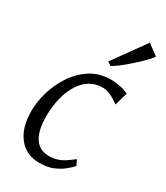

<svg xmlns="http://www.w3.org/2000/svg" viewBox="-209 -930 886 1027"><g transform="rotate(30 234.0 -416.5)"><path d="M396.5 -472Q383.5 -482 367.8 -490.5Q352 -499 335.8 -504Q319.5 -509 304 -509Q261.5 -509 227.2 -488.2Q193 -467.5 168.8 -429Q144.5 -390.5 131.5 -337.8Q118.5 -285 118.5 -221Q119 -163 132.8 -124.5Q146.5 -86 172.5 -66.8Q198.5 -47.5 234.5 -47.5Q264.5 -47.5 288 -55.2Q311.5 -63 332.5 -76.8Q353.5 -90.5 375.5 -108.5L391.5 -75Q379.5 -61 355.2 -40.8Q331 -20.5 295.2 -5.2Q259.5 10 212 10Q129 10 82.2 -49Q35.5 -108 35.5 -210.5Q35.5 -267.5 54 -329.8Q72.5 -392 108.8 -446.2Q145 -500.5 198.5 -534.2Q252 -568 322 -568Q348.5 -568 379.2 -561.8Q410 -555.5 431 -544.5L408 -464.5ZM259.5 -644.5 402 -843 467.5 -794.5Q462 -785 446.8 -768.5Q431.5 -752 410.5 -732Q389.5 -712 366.2 -692Q343 -672 321 -655.5Q299 -639 282 -629.5Z"/></g></svg>

Font: Merriweather 7pt Light
Style: Italic
Weight: 300
Italic angle: -7.8°
Designer: Eben Sorkin
Foundry: Eben Sorkin
Version: Version 2.200;gftools[0.9.31]